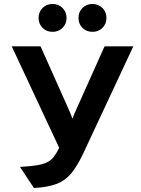

<svg xmlns="http://www.w3.org/2000/svg" viewBox="-20 -933 711 965"><path d="M150.5 12 80.5 -94Q131 -97 163.2 -102Q195.5 -107 215.8 -116.8Q236 -126.5 249.8 -144Q263.5 -161.5 277.5 -190L39 -700H184L328.5 -376Q333 -366 336.8 -356.2Q340.5 -346.5 344 -336.5Q348 -347.5 352 -356.8Q356 -366 360.5 -376.5L505.5 -700H650L398 -161Q367.5 -96.5 336.8 -60.2Q306 -24 262.5 -8Q219 8 150.5 12ZM445 -773Q414.5 -773 394.5 -792.8Q374.5 -812.5 374.5 -843Q374.5 -873 394.5 -893Q414.5 -913 445 -913Q474.5 -913 494.8 -893Q515 -873 515 -843Q515 -812.5 494.8 -792.8Q474.5 -773 445 -773ZM244 -773Q214 -773 194 -792.8Q174 -812.5 174 -843Q174 -873 194 -893Q214 -913 244 -913Q274 -913 294.2 -893Q314.5 -873 314.5 -843Q314.5 -812.5 294.2 -792.8Q274 -773 244 -773Z"/></svg>

Font: Overpass
Style: Bold
Weight: 700
Designer: Delve Withrington, Dave Bailey, Thomas Jockin
Foundry: Delve Fonts LLC
Version: Version 4.000; ttfautohint (v1.8.3)